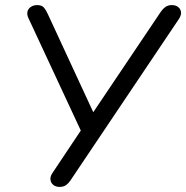

<svg xmlns="http://www.w3.org/2000/svg" viewBox="-20 -732 736 759"><path d="M216.1 6.9Q200.6 6.9 190.9 -0.8Q181.2 -8.6 179.5 -21.5Q177.8 -34.4 187.6 -48.5L307.9 -228.6L308.4 -196.6L92.1 -661Q85.8 -675 88.7 -686.4Q91.5 -697.8 102.2 -704.9Q112.9 -711.9 126.9 -711.9Q145.3 -711.9 153.8 -701.8Q162.4 -691.7 169.2 -676L355.9 -272.9H338.2L616.3 -686.3Q623.6 -697.1 633.9 -704.5Q644.1 -711.9 659.4 -711.9Q674.4 -711.9 684.1 -704.4Q693.8 -696.9 695.5 -684.5Q697.2 -672.1 687.5 -657.4L258.8 -19.2Q251.9 -8.4 241.7 -0.7Q231.4 6.9 216.1 6.9Z"/></svg>

Font: Nunito ExtraLight
Style: Italic
Weight: 200
Italic angle: -9°
Designer: Vernon Adams
Foundry: Vernon Adams
Version: Version 3.602